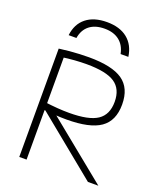

<svg xmlns="http://www.w3.org/2000/svg" viewBox="-174 -1098 1020 1209"><g transform="rotate(20 336.0 -493.5)"><path d="M332 -987Q418 -987 469.5 -945.5Q521 -904 532 -827H480Q469 -883 431 -913Q393 -943 332 -943Q269 -943 231 -913Q193 -883 184 -827H132Q141 -904 193 -945.5Q245 -987 332 -987ZM102 -726Q137 -731 171 -734Q205 -737 237.5 -738.5Q270 -740 300 -740Q456 -740 527 -690.5Q598 -641 598 -531Q598 -422 527 -372.5Q456 -323 300 -323Q260 -323 216 -326Q172 -329 120 -335L128 -381Q183 -374 223.5 -371Q264 -368 301 -368Q433 -368 490.5 -406.5Q548 -445 548 -531Q548 -617 490.5 -655.5Q433 -694 301 -694Q264 -694 222 -691Q180 -688 123 -680L151 -707V0H102ZM562 0 125 -357H193L632 0Z"/></g></svg>

Font: M PLUS 2 Light
Style: Regular
Weight: 300
Designer: Coji Morishita
Foundry: UNDERFOREST DESIGN
Version: Version 1.001